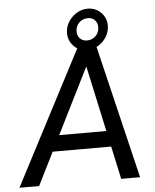

<svg xmlns="http://www.w3.org/2000/svg" viewBox="-76 -905 770 953"><g transform="rotate(-5 309.5 -428.0)"><path d="M-18 0 345 -697H416L583 0H489L365 -571L80 0ZM152 -164 191 -243H443L461 -164ZM377 -652Q336 -652 310 -679Q284 -706 284 -744Q284 -774 300 -799.5Q316 -825 341.5 -840.5Q367 -856 397 -856Q435 -856 462 -829.5Q489 -803 489 -764Q489 -734 473.5 -708.5Q458 -683 432.5 -667.5Q407 -652 377 -652ZM380 -699Q406 -699 423.5 -716.5Q441 -734 441 -760Q441 -782 428 -795.5Q415 -809 394 -809Q367 -809 349.5 -791.5Q332 -774 332 -748Q332 -726 345.5 -712.5Q359 -699 380 -699Z"/></g></svg>

Font: Hanken Grotesk
Style: Italic
Weight: 400
Italic angle: -8°
Designer: Alfredo Marco Pradil
Foundry: Hanken Design Co.
Version: Version 3.013